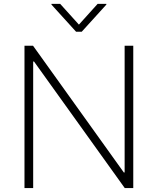

<svg xmlns="http://www.w3.org/2000/svg" viewBox="-20 -961 806 981"><path d="M660.9 -727.3H616.8V-79.9H612.6L148.8 -727.3H105.1V0H149.5V-646.7H153.8L617.5 0H660.9ZM287.6 -941.1H242.9V-937.5L368.6 -799H397.7L523.4 -937.5V-941.1H478.7L383.2 -835.2Z"/></svg>

Font: Karasuma Gothic
Style: Thin
Weight: 200
Designer: Rasmus Andersson / Ryoko Ishizuka
Foundry: rsms
Version: Version 1.00